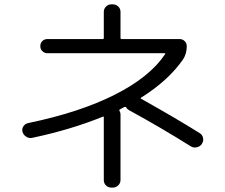

<svg xmlns="http://www.w3.org/2000/svg" viewBox="-20 -813 1040 886"><path d="M127.9 -176.8Q114.3 -173.8 101.1 -182.1Q87.9 -190.4 84 -204.1Q80.1 -217.8 87.9 -230Q95.7 -242.2 110.4 -245.1Q349.6 -294.9 510.7 -376.5Q671.9 -458 742.2 -563.5Q744.1 -567.4 739.3 -567.4H199.2Q185.5 -567.4 175.8 -576.7Q166 -585.9 166 -600.1Q166 -614.3 175.3 -623.5Q184.6 -632.8 199.2 -632.8H454.1Q459 -632.8 459 -637.7V-757.8Q459 -772.5 469.2 -782.7Q479.5 -793 494.1 -793H500Q514.6 -793 525.4 -783.2Q536.1 -773.4 536.1 -757.8V-637.7Q536.1 -632.8 541 -632.8H808.6Q822.3 -632.8 832 -623.5Q841.8 -614.3 841.8 -599.6Q841.8 -564.5 824.2 -538.1Q755.9 -440.4 630.9 -362.3Q628.9 -361.3 628.9 -359.9Q628.9 -358.4 630.9 -357.4Q799.8 -262.7 902.3 -198.2Q914.1 -190.4 917 -176.3Q919.9 -162.1 912.1 -150.4L911.1 -148.4Q903.3 -136.7 888.2 -133.3Q873 -129.9 860.4 -137.7Q723.6 -223.6 575.2 -304.7Q566.4 -309.6 562.5 -317.4Q559.6 -321.3 553.7 -319.3L532.2 -307.6Q529.3 -305.7 531.2 -301.8Q536.1 -293.9 536.1 -285.2V17.6Q536.1 32.2 525.4 42.5Q514.6 52.7 500 52.7H494.1Q479.5 52.7 469.2 43Q459 33.2 459 17.6V-271.5Q459 -276.4 454.1 -274.4Q304.7 -213.9 127.9 -176.8Z"/></svg>

Font: Rounded-L Mgen+ 2m regular
Style: Regular
Weight: 400
Designer: [Source Han Sans]
Ryoko NISHIZUKA  (kana & ideographs); Paul D. Hunt (Latin, Greek & Cyrillic); Wenlong ZHANG  (bopomofo
Version: Version 1.059.20150602